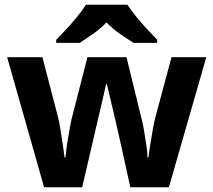

<svg xmlns="http://www.w3.org/2000/svg" viewBox="-20 -786 896 806"><path d="M485 -191Q481 -208 473.5 -241.5Q466 -275 457 -313.5Q448 -352 440 -384.5Q432 -417 429 -432H425Q422 -417 414.5 -384.5Q407 -352 398 -313.5Q389 -275 381 -241Q373 -207 369 -189L325 0H165L10 -546H158L221 -304Q228 -279 233.5 -244Q239 -209 244 -176.5Q249 -144 251 -125H255Q256 -139 259 -162.5Q262 -186 266.5 -211Q271 -236 274.5 -256.5Q278 -277 280 -284L347 -546H511L575 -284Q579 -270 584.5 -239Q590 -208 594.5 -176Q599 -144 599 -125H603Q605 -142 610 -174.5Q615 -207 621.5 -243Q628 -279 635 -304L700 -546H846L689 0H527ZM515 -766Q529 -744 551.5 -716.5Q574 -689 598 -663Q622 -637 640 -619V-606H541Q515 -622 484 -643.5Q453 -665 427 -692Q401 -665 371 -644Q341 -623 315 -606H216V-619Q235 -638 258.5 -663.5Q282 -689 304.5 -716.5Q327 -744 341 -766Z"/></svg>

Font: Noto Sans Kawi
Style: Bold
Weight: 700
Designer: Fadhl Haqq
Version: Version 1.000